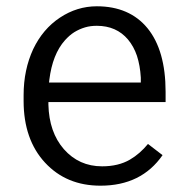

<svg xmlns="http://www.w3.org/2000/svg" viewBox="-20 -575 587 605"><path d="M492.2 -86.1 446.3 -121.4C429.7 -101.3 411.1 -84.6 389.4 -72C365.2 -57.9 336 -50.9 301.8 -50.9C252.9 -50.9 213.1 -69 181.4 -104.8C150.1 -140.6 134 -187.4 132.5 -245.3V-253.4H140.1H501.8V-285.6C501.8 -372.8 482.6 -439.8 444.8 -486.1C407.1 -532 353.7 -555.2 285.1 -555.2C243.3 -555.2 204.5 -543.1 168.8 -519.4C133 -495.7 104.8 -462.5 84.6 -420.2C74.6 -398.5 67 -375.8 62 -351.6C56.9 -327.5 54.4 -301.8 54.4 -274.6V-256.9C54.4 -175.8 77.1 -110.8 121.9 -62.5C166.8 -14.1 224.7 10.1 296.7 10.1C382.9 10.1 447.9 -22.2 492.2 -86.1ZM383.4 -450.4C395.5 -435.8 405 -418.6 411.6 -399C418.1 -378.8 422.2 -356.2 423.7 -330.5V-330V-322.9V-314.9H416.1H143.1H134.5L135.5 -323.9C142.1 -376.8 158.2 -418.6 184.9 -448.4C194 -458.4 203.5 -467 214.1 -473.6C224.7 -480.1 235.8 -485.1 247.9 -488.7C259.4 -492.2 272 -493.7 285.1 -493.7C326.4 -493.7 359.2 -479.1 383.4 -450.4Z"/></svg>

Font: Vazir FD Light
Style: Regular
Weight: 300
Foundry: DejaVu fonts team - Redesigned by Saber Rastikerdar
Version: Version 21.10;October 20, 2019;FontCreator 12.0.0.2547 64-bi